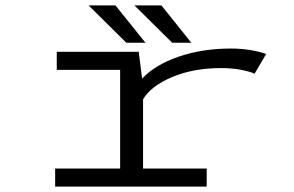

<svg xmlns="http://www.w3.org/2000/svg" viewBox="-20 -692 1090 712"><path d="M689.5 -533.5H618.5L478.5 -672H578.5ZM519.5 -533.5H448.5L308.5 -672H408ZM510.5 -67H746.5V0H184.5V-67H425.5V-433H190.5V-500H494.5L507 -400.5Q554 -451 641.5 -481.5Q729 -512 837 -512Q907 -512 967 -492L924 -418.5Q911 -425.5 876.8 -432.5Q842.5 -439.5 799.5 -439.5Q697 -439.5 618.2 -406.2Q539.5 -373 510.5 -323.5Z"/></svg>

Font: League Mono Extended Light
Style: Regular
Weight: 300
Width: 9
Designer: Tyler Finck
Foundry: The League of Moveable Type / Tyler Finck
Version: Version 2.210